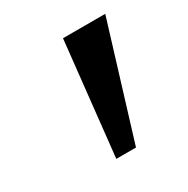

<svg xmlns="http://www.w3.org/2000/svg" viewBox="-98 -921 537 549"><g transform="rotate(-30 170.0 -646.5)"><path d="M316 -833.5 201 -458.5H136L176.5 -833.5Z"/></g></svg>

Font: Merriweather 36pt Black
Style: Italic
Weight: 900
Italic angle: -7.8°
Version: Version 2.101